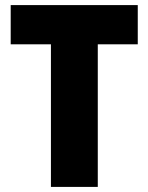

<svg xmlns="http://www.w3.org/2000/svg" viewBox="-20 -734 583 754"><path d="M364 0H180V-560H22V-714H521V-560H364Z"/></svg>

Font: Noto Sans Gurmukhi SemiCondensed Black
Style: Regular
Weight: 900
Width: 4
Designer: Jelle Bosma - Monotype Design Team
Foundry: Monotype Imaging Inc.
Version: Version 2.004; ttfautohint (v1.8.4.7-5d5b)